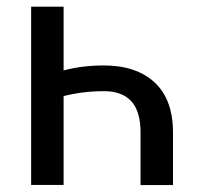

<svg xmlns="http://www.w3.org/2000/svg" viewBox="-20 -549 593 569"><path d="M72.3 -529.3H168.5V-340.3Q196.3 -347.7 225.6 -351.3Q254.9 -355 288.1 -355Q383.8 -355 438.2 -304.7Q492.7 -254.4 492.7 -155.8V-0.5H396.5V-155.8Q396.5 -219.2 369.1 -249Q341.8 -278.8 288.1 -278.8Q255.9 -278.8 226.6 -275.1Q197.3 -271.5 168.5 -264.2V-1H72.3Z"/></svg>

Font: GeogebraSans
Style: Regular
Weight: 400
Designer: Google
Version: Version 1.100140; 2013